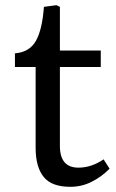

<svg xmlns="http://www.w3.org/2000/svg" viewBox="-20 -700 444 734"><path d="M249 14.2Q176.8 14.2 146.5 -24.2Q116.2 -62.5 116.2 -134.8V-443.8H37.1V-496.1Q92.8 -500.5 117.2 -543.7Q141.6 -586.9 147.9 -673.8L195.8 -680.2L209 -673.8V-506.8H365.2V-443.8H209V-142.1Q209 -59.1 279.8 -59.1Q329.6 -59.1 376 -90.8L398.9 -55.2Q369.6 -24.9 331.1 -5.4Q292.5 14.2 249 14.2Z"/></svg>

Font: Literata Book
Style: Regular
Weight: 400
Designer: Latin by Veronika Burian and Jose Scaglione. Greek by Irene Vlachou. Cyrillic by Vera Evstafieva
Foundry: TypeTogether
Version: Version 2.003;PS 002.003;hotconv 1.0.88;makeotf.lib2.5.64775